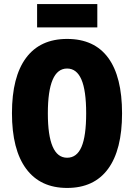

<svg xmlns="http://www.w3.org/2000/svg" viewBox="-20 -1010 661 947"><path d="M582 -451Q582 -271 513 -177Q444 -83 311 -83Q179 -83 109 -177.5Q39 -272 39 -452Q39 -631 108.5 -724.5Q178 -818 311 -818Q445 -818 513.5 -725Q582 -632 582 -451ZM216 -451Q216 -232 311 -232Q359 -232 382 -285.5Q405 -339 405 -451Q405 -564 381.5 -618Q358 -672 311 -672Q216 -672 216 -451ZM460 -990V-875H163V-990Z"/></svg>

Font: Noto Sans Kannada UI ExtraCondensed Black
Style: Regular
Weight: 900
Width: 2
Designer: Jelle Bosma - Monotype Design Team
Foundry: Monotype Imaging Inc.
Version: Version 2.005; ttfautohint (v1.8.4.7-5d5b)